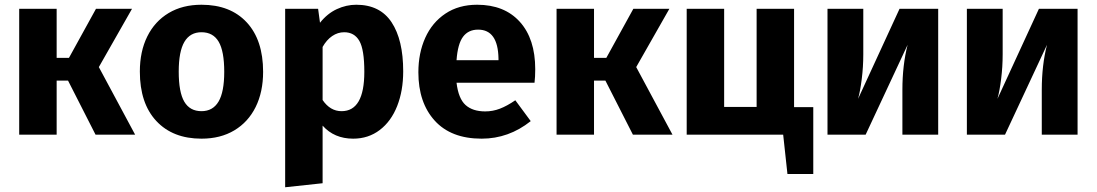

<svg xmlns="http://www.w3.org/2000/svg" viewBox="-20 -568 4626 810"><path d="M397 -285 550 0H383L267 -228H219V0H61V-531H219V-324H271L385 -531H537Z M1090 -265Q1090 -180 1058.5 -116.5Q1027 -53 968.5 -18Q910 17 830 17Q709 17 639.5 -57.5Q570 -132 570 -266Q570 -351 601.5 -414.5Q633 -478 691.5 -513Q750 -548 830 -548Q952 -548 1021 -473.5Q1090 -399 1090 -265ZM734 -266Q734 -179 757.5 -139Q781 -99 830 -99Q878 -99 902 -139.5Q926 -180 926 -265Q926 -352 902.5 -392Q879 -432 830 -432Q782 -432 758 -391.5Q734 -351 734 -266Z M1681 -267Q1681 -185 1655.5 -120.5Q1630 -56 1582 -19.5Q1534 17 1470 17Q1390 17 1341 -38V205L1183 222V-531H1322L1330 -472Q1361 -511 1401 -529.5Q1441 -548 1483 -548Q1583 -548 1632 -474Q1681 -400 1681 -267ZM1517 -265Q1517 -359 1496 -395.5Q1475 -432 1432 -432Q1405 -432 1381.5 -416Q1358 -400 1341 -370V-146Q1373 -99 1421 -99Q1517 -99 1517 -265Z M2235 -219H1906Q1914 -152 1944 -125Q1974 -98 2027 -98Q2059 -98 2089 -109.5Q2119 -121 2154 -145L2219 -57Q2126 17 2012 17Q1883 17 1814 -59Q1745 -135 1745 -263Q1745 -344 1774 -408.5Q1803 -473 1859 -510.5Q1915 -548 1993 -548Q2108 -548 2173 -476Q2238 -404 2238 -276Q2238 -243 2235 -219ZM2083 -321Q2081 -443 1997 -443Q1956 -443 1933.5 -413Q1911 -383 1906 -314H2083Z M2664 -285 2817 0H2650L2534 -228H2486V0H2328V-531H2486V-324H2538L2652 -531H2804Z M3411 -116V166H3302L3284 0H2877V-531H3035V-117H3172V-531H3330V-116Z M3938 0H3787V-189Q3787 -293 3809 -379L3632 0H3471V-531H3622V-339Q3622 -286 3615.5 -234.5Q3609 -183 3600 -151L3775 -531H3938Z M4526 0H4375V-189Q4375 -293 4397 -379L4220 0H4059V-531H4210V-339Q4210 -286 4203.5 -234.5Q4197 -183 4188 -151L4363 -531H4526Z"/></svg>

Font: FiraGOUPP
Style: Bold
Weight: 700
Designer: bBox Type
Foundry: bBox Type GmbH
Version: Version 1.001